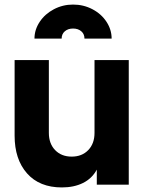

<svg xmlns="http://www.w3.org/2000/svg" viewBox="-20 -809 639 841"><path d="M44 -215V-546H194V-227Q194 -180 221.5 -151.5Q249 -123 294 -123Q339 -123 366.5 -151.5Q394 -180 394 -227V-546H544V0H404V-66Q383 -27 343.5 -7.5Q304 12 251 12Q153 12 98.5 -49.5Q44 -111 44 -215ZM300 -789Q346 -789 385 -768.5Q424 -748 446.5 -713.5Q469 -679 469 -640H350Q350 -660 336 -672Q322 -684 300 -684Q278 -684 264 -672Q250 -660 250 -640H131Q131 -679 154 -713.5Q177 -748 216 -768.5Q255 -789 300 -789Z"/></svg>

Font: Eudoxus Sans ExtraBold
Style: Regular
Weight: 800
Designer: Stijn de Vries
Foundry: tokotype
Version: Version 2.005